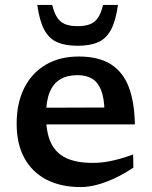

<svg xmlns="http://www.w3.org/2000/svg" viewBox="-20 -747 614 778"><path d="M299 -518Q379 -518 428.5 -487Q478 -456 501.5 -395Q525 -334 526.5 -243H143.5L141 -310.5L436 -311.5L403.5 -294.5Q402.5 -350 389.5 -382.2Q376.5 -414.5 352.5 -428.5Q328.5 -442.5 294 -442.5Q253 -442.5 224.5 -425.8Q196 -409 181.2 -373.2Q166.5 -337.5 166.5 -278.5Q166.5 -210 186.5 -168Q206.5 -126 248.2 -106.5Q290 -87 354.5 -87Q386.5 -87 415.2 -92Q444 -97 470 -104.8Q496 -112.5 519.5 -121L520.5 -68Q483.5 -43 445.8 -25.2Q408 -7.5 373 1.8Q338 11 307 11Q227 11 169 -18.8Q111 -48.5 79.2 -105.8Q47.5 -163 47.5 -246Q47.5 -329 78 -390Q108.5 -451 165 -484.5Q221.5 -518 299 -518ZM294.5 -641Q325 -641 345 -649Q365 -657 377.5 -675.8Q390 -694.5 397.5 -727H458Q449 -662.5 429.8 -626.5Q410.5 -590.5 377.8 -576Q345 -561.5 294.5 -561.5Q244.5 -561.5 211.5 -576Q178.5 -590.5 159.2 -626.5Q140 -662.5 131 -727H191.5Q199.5 -694.5 211.8 -675.8Q224 -657 244 -649Q264 -641 294.5 -641Z"/></svg>

Font: Newsreader 7pt Medium
Style: Regular
Weight: 500
Designer: Hugues Gentile
Foundry: Production Type
Version: Version 1.003